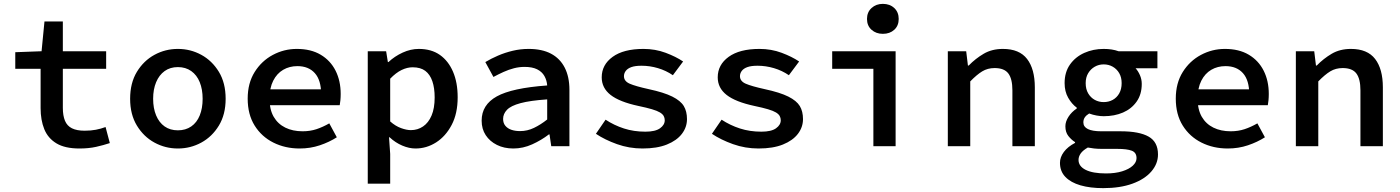

<svg xmlns="http://www.w3.org/2000/svg" viewBox="-20 -756 7240 993"><path d="M391 12Q316 12 272 -14.5Q228 -41 209 -88Q190 -135 190 -197V-400H59V-486L195 -491L210 -645H305V-491H529V-400H305V-198Q305 -158 316 -131.5Q327 -105 352 -92.5Q377 -80 418 -80Q450 -80 476 -85Q502 -90 526 -99L548 -16Q515 -5 477 3.5Q439 12 391 12Z M900 12Q835 12 779 -18.5Q723 -49 688 -106.5Q653 -164 653 -245Q653 -327 688 -384.5Q723 -442 779 -472.5Q835 -503 900 -503Q965 -503 1021 -472.5Q1077 -442 1112 -384.5Q1147 -327 1147 -245Q1147 -164 1112 -106.5Q1077 -49 1021 -18.5Q965 12 900 12ZM900 -82Q940 -82 969 -102Q998 -122 1013 -159Q1028 -196 1028 -245Q1028 -294 1013 -331Q998 -368 969 -388.5Q940 -409 900 -409Q860 -409 831.5 -388.5Q803 -368 787.5 -331Q772 -294 772 -245Q772 -196 787.5 -159Q803 -122 831.5 -102Q860 -82 900 -82Z M1530 12Q1455 12 1394 -18.5Q1333 -49 1297 -106.5Q1261 -164 1261 -246Q1261 -326 1297 -383.5Q1333 -441 1391 -472Q1449 -503 1515 -503Q1588 -503 1638.5 -473Q1689 -443 1715.5 -390.5Q1742 -338 1742 -270Q1742 -253 1740.5 -237.5Q1739 -222 1737 -212H1344V-294H1663L1641 -268Q1641 -341 1608.5 -377.5Q1576 -414 1518 -414Q1477 -414 1444.5 -395Q1412 -376 1393 -338.5Q1374 -301 1374 -246Q1374 -189 1395.5 -152Q1417 -115 1455.5 -96Q1494 -77 1545 -77Q1584 -77 1617 -88Q1650 -99 1683 -118L1722 -46Q1683 -21 1634 -4.5Q1585 12 1530 12Z M1882 194V-491H1977L1986 -435H1989Q2021 -465 2062.5 -484Q2104 -503 2146 -503Q2211 -503 2255 -472Q2299 -441 2323 -385Q2347 -329 2347 -253Q2347 -169 2316 -110Q2285 -51 2235.5 -19.5Q2186 12 2129 12Q2096 12 2060.5 -3Q2025 -18 1995 -46H1992L1998 40V194ZM2105 -83Q2140 -83 2168 -102Q2196 -121 2212 -158.5Q2228 -196 2228 -252Q2228 -301 2216 -336Q2204 -371 2179.5 -389.5Q2155 -408 2114 -408Q2086 -408 2057 -394Q2028 -380 1998 -349V-128Q2025 -104 2054 -93.5Q2083 -83 2105 -83Z M2635 12Q2587 12 2550 -6.5Q2513 -25 2492 -57Q2471 -89 2471 -132Q2471 -214 2549.5 -257.5Q2628 -301 2810 -314Q2808 -341 2795.5 -363Q2783 -385 2758 -397.5Q2733 -410 2693 -410Q2665 -410 2638 -403Q2611 -396 2584.5 -384Q2558 -372 2532 -358L2490 -435Q2520 -453 2556 -468.5Q2592 -484 2632 -493.5Q2672 -503 2714 -503Q2783 -503 2829.5 -478.5Q2876 -454 2900.5 -406.5Q2925 -359 2925 -291V0H2831L2822 -61H2819Q2780 -31 2732.5 -9.5Q2685 12 2635 12ZM2670 -78Q2707 -78 2741.5 -94.5Q2776 -111 2810 -138V-242Q2722 -236 2672 -222.5Q2622 -209 2602 -188Q2582 -167 2582 -141Q2582 -119 2594 -105Q2606 -91 2625.5 -84.5Q2645 -78 2670 -78Z M3303 12Q3234 12 3171 -10.5Q3108 -33 3062 -64L3112 -137Q3156 -108 3207 -91.5Q3258 -75 3318 -75Q3369 -75 3393.5 -92.5Q3418 -110 3418 -134Q3418 -146 3412.5 -156Q3407 -166 3393 -174.5Q3379 -183 3352 -191Q3325 -199 3282 -208Q3184 -229 3138 -265Q3092 -301 3092 -356Q3092 -421 3148.5 -462Q3205 -503 3308 -503Q3369 -503 3422.5 -483Q3476 -463 3513 -438L3460 -367Q3425 -391 3383 -403.5Q3341 -416 3298 -416Q3265 -416 3245.5 -409Q3226 -402 3216.5 -389.5Q3207 -377 3207 -362Q3207 -336 3237 -323Q3267 -310 3335 -295Q3414 -278 3457 -256.5Q3500 -235 3516.5 -207.5Q3533 -180 3533 -140Q3533 -98 3506.5 -63.5Q3480 -29 3429 -8.5Q3378 12 3303 12Z M3903 12Q3834 12 3771 -10.5Q3708 -33 3662 -64L3712 -137Q3756 -108 3807 -91.5Q3858 -75 3918 -75Q3969 -75 3993.5 -92.5Q4018 -110 4018 -134Q4018 -146 4012.5 -156Q4007 -166 3993 -174.5Q3979 -183 3952 -191Q3925 -199 3882 -208Q3784 -229 3738 -265Q3692 -301 3692 -356Q3692 -421 3748.5 -462Q3805 -503 3908 -503Q3969 -503 4022.5 -483Q4076 -463 4113 -438L4060 -367Q4025 -391 3983 -403.5Q3941 -416 3898 -416Q3865 -416 3845.5 -409Q3826 -402 3816.5 -389.5Q3807 -377 3807 -362Q3807 -336 3837 -323Q3867 -310 3935 -295Q4014 -278 4057 -256.5Q4100 -235 4116.5 -207.5Q4133 -180 4133 -140Q4133 -98 4106.5 -63.5Q4080 -29 4029 -8.5Q3978 12 3903 12Z M4497 0V-400H4284V-491H4612V0ZM4546 -581Q4511 -581 4487.5 -602Q4464 -623 4464 -658Q4464 -693 4487.5 -714.5Q4511 -736 4546 -736Q4582 -736 4605 -714.5Q4628 -693 4628 -658Q4628 -623 4605 -602Q4582 -581 4546 -581Z M4882 0V-491H4977L4986 -417H4990Q5025 -453 5067.5 -478Q5110 -503 5167 -503Q5252 -503 5292 -451Q5332 -399 5332 -304V0H5216V-289Q5216 -348 5195 -376Q5174 -404 5124 -404Q5088 -404 5060 -387Q5032 -370 4998 -335V0Z M5686 217Q5618 217 5568 202.5Q5518 188 5490 159Q5462 130 5462 86Q5462 57 5482 30Q5502 3 5540 -17V-21Q5521 -33 5505.5 -52.5Q5490 -72 5490 -103Q5490 -127 5506 -152Q5522 -177 5549 -195V-199Q5523 -218 5504.5 -250.5Q5486 -283 5486 -326Q5486 -383 5514 -422.5Q5542 -462 5588 -482.5Q5634 -503 5688 -503Q5732 -503 5765 -491H5966V-403H5853Q5866 -389 5875.5 -367.5Q5885 -346 5885 -322Q5885 -268 5858.5 -230.5Q5832 -193 5788 -174Q5744 -155 5688 -155Q5671 -155 5651.5 -158.5Q5632 -162 5613 -169Q5598 -160 5590.5 -149Q5583 -138 5583 -123Q5583 -100 5606.5 -88.5Q5630 -77 5676 -77H5776Q5872 -77 5920.5 -49.5Q5969 -22 5969 43Q5969 91 5934.5 131Q5900 171 5836.5 194Q5773 217 5686 217ZM5688 -228Q5714 -228 5735 -239.5Q5756 -251 5768.5 -273Q5781 -295 5781 -326Q5781 -356 5768.5 -377.5Q5756 -399 5735 -411Q5714 -423 5688 -423Q5663 -423 5642 -411Q5621 -399 5608 -377.5Q5595 -356 5595 -326Q5595 -295 5608 -273Q5621 -251 5642 -239.5Q5663 -228 5688 -228ZM5700 141Q5748 141 5783.5 130Q5819 119 5838.5 101Q5858 83 5858 62Q5858 33 5833.5 23.5Q5809 14 5759 14H5681Q5657 14 5639 12Q5621 10 5606 7Q5580 22 5569 38Q5558 54 5558 71Q5558 104 5595 122.5Q5632 141 5700 141Z M6330 12Q6255 12 6194 -18.5Q6133 -49 6097 -106.5Q6061 -164 6061 -246Q6061 -326 6097 -383.5Q6133 -441 6191 -472Q6249 -503 6315 -503Q6388 -503 6438.5 -473Q6489 -443 6515.5 -390.5Q6542 -338 6542 -270Q6542 -253 6540.5 -237.5Q6539 -222 6537 -212H6144V-294H6463L6441 -268Q6441 -341 6408.5 -377.5Q6376 -414 6318 -414Q6277 -414 6244.5 -395Q6212 -376 6193 -338.5Q6174 -301 6174 -246Q6174 -189 6195.5 -152Q6217 -115 6255.5 -96Q6294 -77 6345 -77Q6384 -77 6417 -88Q6450 -99 6483 -118L6522 -46Q6483 -21 6434 -4.5Q6385 12 6330 12Z M6682 0V-491H6777L6786 -417H6790Q6825 -453 6867.5 -478Q6910 -503 6967 -503Q7052 -503 7092 -451Q7132 -399 7132 -304V0H7016V-289Q7016 -348 6995 -376Q6974 -404 6924 -404Q6888 -404 6860 -387Q6832 -370 6798 -335V0Z"/></svg>

Font: Source Code Pro ExtraLight SemiBold
Style: Regular
Weight: 600
Monospace: yes
Version: Version 1.018;hotconv 1.0.116;makeotfexe 2.5.65601